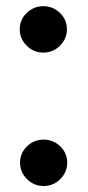

<svg xmlns="http://www.w3.org/2000/svg" viewBox="-20 -602 290 636"><path d="M46.4 -63Q46.4 -94.7 69.3 -117.2Q92.8 -139.6 124.5 -139.6Q156.2 -139.6 179.7 -117.2Q202.6 -94.7 202.6 -63Q202.6 -31.7 179.7 -8.8Q156.7 14.2 124.5 14.2Q92.3 14.2 69.3 -8.8Q46.4 -31.7 46.4 -63ZM45.4 -504.9Q45.4 -536.6 68.4 -559.1Q91.8 -581.5 123.5 -581.5Q155.3 -581.5 178.7 -559.1Q201.7 -536.6 201.7 -504.9Q201.7 -473.6 178.7 -450.7Q155.8 -427.7 123.5 -427.7Q91.3 -427.7 68.4 -450.7Q45.4 -473.6 45.4 -504.9Z"/></svg>

Font: HeadlandOne
Style: Regular
Weight: 400
Designer: Gary Lonergan
Foundry: Sorkin Type Co.
Version: Version 1.002